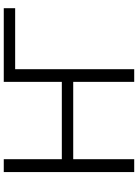

<svg xmlns="http://www.w3.org/2000/svg" viewBox="127 -878 750 1045"><g transform="rotate(-90 502.5 -355.0)"><path d="M580 -394V-709L579 -710H981V-648H649V0H580V-332H159V0H89V-710H159V-394Z"/></g></svg>

Font: Raleway
Style: Regular
Weight: 400
Designer: Matt McInerney, Pablo Impallari, Rodrigo Fuenzalida
Foundry: Matt McInerney, Pablo Impallari, Rodrigo Fuenzalida
Version: Version 4.101;RELEASE